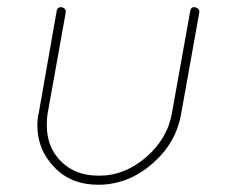

<svg xmlns="http://www.w3.org/2000/svg" viewBox="-20 -509 653 529"><path d="M518 -489Q531 -485 529 -474L479 -195Q465 -114 398.5 -57Q332 0 251 0Q176 0 131 -47Q83 -95 83 -164Q83 -183 87 -199L136 -478Q138 -491 151 -489Q163 -485 161 -474L111 -195Q109 -184 109 -164Q109 -103 148.5 -64Q188 -25 251 -25Q322 -24 382 -75.5Q442 -127 454 -199L504 -478Q506 -491 518 -489Z"/></svg>

Font: Quicksand
Style: Light Italic
Weight: 300
Italic angle: -12°
Designer: Andrew Paglinawan
Foundry: Andrew Paglinawan
Version: 1.002